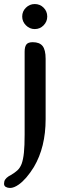

<svg xmlns="http://www.w3.org/2000/svg" viewBox="-37 -711 331 951"><path d="M125 -502Q159 -502 174 -483Q189 -464 189 -420V-121Q189 18 131 116Q94 176 56 203Q32 220 13 220Q1 220 -8 215Q-17 210 -17 199Q-17 187 -11.5 178.5Q-6 170 6 162L17 156Q37 144 49.5 132.5Q62 121 70 101Q78 79 81.5 45Q85 11 85 -44V-455Q85 -479 93.5 -490.5Q102 -502 125 -502ZM135 -691Q161 -691 179 -673Q197 -655 197 -629Q197 -604 179 -585.5Q161 -567 135 -567Q110 -567 91.5 -585.5Q73 -604 73 -629Q73 -655 91.5 -673Q110 -691 135 -691Z"/></svg>

Font: Marmelad for Arash.Academy
Style: Regular
Weight: 400
Designer: Manvel Shmavonyan
Foundry: Cyreal
Version: Version 1.110;Glyphs 3.2 (3202)